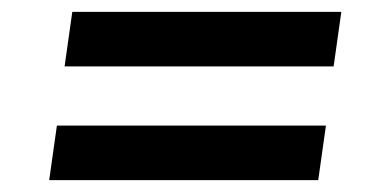

<svg xmlns="http://www.w3.org/2000/svg" viewBox="-20 -512 630 324"><path d="M89 -400 102 -492H556L543 -400ZM63 -208 76 -300H530L517 -208Z"/></svg>

Font: Host Grotesk Medium
Style: Italic
Weight: 500
Italic angle: -8°
Designer: Doğukan Karapınar based on Poppins by Indian Type Foundry, Jonny Pinhorn
Foundry: Element Type
Version: Version 1.001; ttfautohint (v1.8.4.7-5d5b)